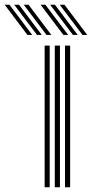

<svg xmlns="http://www.w3.org/2000/svg" viewBox="-141 -793 390 813"><path d="M134.2 0V-600H156V0ZM48 0V-600H69.5V0ZM91 0V-600H112.8V0ZM56.2 -645 -40.5 -773H-20.2L76.5 -645ZM-24.8 -645 -121.2 -773H-101L-4.5 -645ZM15.8 -645 -80.8 -773H-60.5L36 -645ZM208.5 -645 111.8 -773H132L228.5 -645ZM127.5 -645 30.8 -773H51L147.8 -645ZM168 -645 71.2 -773H91.5L188.2 -645Z"/></svg>

Font: Big Shoulders Inline Display
Style: Bold
Weight: 700
Designer: Patric King
Foundry: XO Type Co
Version: Version 1.000